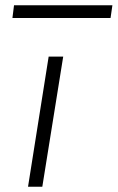

<svg xmlns="http://www.w3.org/2000/svg" viewBox="-20 -706 445 726"><path d="M86 0 164 -492H219L140 0ZM27 -638 33 -686H405L398 -638Z"/></svg>

Font: Nunito Sans 7pt Expanded ExtraLight
Style: Italic
Weight: 250
Width: 7
Italic angle: -9°
Designer: Vernon Adams
Foundry: Vernon Adams
Version: Version 3.101;gftools[0.9.27]